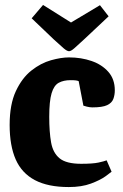

<svg xmlns="http://www.w3.org/2000/svg" viewBox="-20 -743 499 776"><path d="M258 13Q174 13 121 -15Q68 -43 43.5 -98.5Q19 -154 19 -238Q19 -321 44 -374.5Q69 -428 107 -458Q145 -488 186 -499.5Q227 -511 259 -511Q308 -511 350 -496.5Q392 -482 418 -452.5Q444 -423 444 -378Q444 -359 438 -343Q432 -327 413 -318Q394 -309 353 -309Q343 -309 331 -312Q319 -315 317 -316L298 -415Q294 -417 286.5 -418Q279 -419 265 -419Q237 -419 217.5 -408.5Q198 -398 188.5 -366Q179 -334 179 -271Q179 -210 186.5 -167.5Q194 -125 221 -103Q248 -81 308 -81Q355 -81 378 -86Q401 -91 411 -95L431 -49Q428 -46 406.5 -30.5Q385 -15 347.5 -1Q310 13 258 13ZM259 -536Q251 -536 237 -548Q223 -560 197 -584L108 -669L154 -723L267 -652L384 -722L419 -677L320 -584Q295 -561 281 -548.5Q267 -536 259 -536Z"/></svg>

Font: Faustina ExtraBold
Style: Regular
Weight: 800
Designer: Alfonso Garcia
Foundry: http://www.omnibus-type.com
Version: Version 1.200